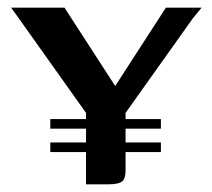

<svg xmlns="http://www.w3.org/2000/svg" viewBox="-20 -480 551 500"><path d="M204 0V-186L27 -435L9 -460H148L280 -256L412 -460H505L482 -432L307 -186V-42Q308 -17 299 -8.5Q290 0 262 0ZM111 -170H399V-145H111ZM111 -109H399V-84H111Z"/></svg>

Font: Genos Medium
Style: Regular
Weight: 500
Designer: Robert E. Leuschke
Foundry: Robert E. Leuschke
Version: Version 1.010; ttfautohint (v1.8.3)